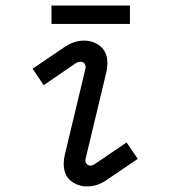

<svg xmlns="http://www.w3.org/2000/svg" viewBox="-20 -656 652 690"><path d="M293 14Q259 14 234 -6.5Q209 -27 209 -68Q209 -84 213 -100L287 -409Q289 -419 284.5 -426.5Q280 -434 269 -434Q261 -434 254 -430L137 -350L97 -409L215 -489Q247 -510 282 -510Q316 -510 341 -489.5Q366 -469 366 -428Q366 -412 362 -396L288 -87Q285 -75 290.5 -68Q296 -61 305 -61Q312 -61 320 -66L435 -144L475 -85L360 -7Q329 14 293 14ZM165 -570V-636H447V-570Z"/></svg>

Font: Space Mono
Style: Italic
Weight: 400
Italic angle: -12°
Monospace: yes
Designer: Colophon Foundry + Benjamin Critton
Foundry: Colophon Foundry & Benjamin Critton
Version: Version 1.003; ttfautohint (v1.8.4.7-5d5b)